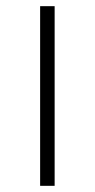

<svg xmlns="http://www.w3.org/2000/svg" viewBox="-20 -602 307 622"><path d="M110 -582H157V0H110Z"/></svg>

Font: Mukta Mahee ExtraLight
Style: Regular
Weight: 275
Designer: Shuchita Grover, Noopur Datye, Girish Dalvi, Yashodeep Gholap
Foundry: Ek Type
Version: Version 2.538;PS 1.000;hotconv 16.6.51;makeotf.lib2.5.65220;